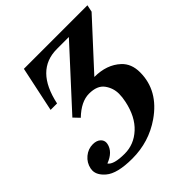

<svg xmlns="http://www.w3.org/2000/svg" viewBox="-201 -869 1017 1017"><g transform="rotate(-45 307.5 -360.5)"><path d="M209.5 10.3Q96.7 10.3 51.8 -28.3Q14.6 -60.1 14.6 -94.7Q14.6 -102.1 16.1 -109.4Q23.4 -145 51.5 -168.5Q79.6 -191.9 114.7 -191.9Q144 -191.9 159.7 -176.3Q171.9 -164.1 171.9 -147.9Q171.9 -143.1 170.9 -138.2Q160.6 -88.9 97.2 -64.9Q116.7 -36.6 198.7 -36.6Q268.6 -36.6 322.5 -86.2Q376.5 -135.7 396 -228Q402.3 -257.8 402.3 -282.2Q402.3 -325.7 376.7 -360.6Q351.1 -395.5 290 -395.5Q231 -395.5 168.9 -335.9L138.2 -368.2L426.8 -683.1H336.9Q177.2 -683.1 133.8 -478.5H85.4L139.2 -732.4H615.2L606.9 -692.9L372.6 -438Q465.3 -438 521.5 -385.7Q561.5 -348.6 561.5 -284.2Q561.5 -147.5 434.1 -59.1Q334 10.3 209.5 10.3Z"/></g></svg>

Font: Munson
Style: Bold Italic
Weight: 700
Italic angle: -12°
Designer: Paul James MIller
Foundry: High-Logic / Made with FontCreator
Version: Version 2.10;May 5, 2019;FontCreator 11.5.0.2430 64-bit